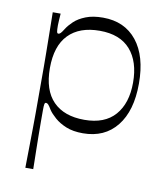

<svg xmlns="http://www.w3.org/2000/svg" viewBox="-80 -565 725 839"><g transform="rotate(10 282.5 -145.5)"><path d="M89 207Q90 149 90.5 105.5Q91 62 91.5 28.5Q92 -5 92 -32Q92 -59 92 -84Q92 -109 92 -136Q92 -163 92 -188Q92 -213 92 -240Q92 -267 91.5 -301Q91 -335 90.5 -379.5Q90 -424 89 -483H124Q123 -468 122 -454Q121 -440 121 -431Q121 -410 122.5 -402.5Q124 -395 129 -395Q134 -395 139 -400Q144 -405 154 -421Q164 -437 183 -455Q202 -473 233.5 -485.5Q265 -498 310 -498Q406 -498 460 -430.5Q514 -363 514 -241Q514 -120 460 -52.5Q406 15 310 15Q266 15 235.5 2.5Q205 -10 184.5 -28Q164 -46 154 -61Q144 -78 139 -83Q134 -88 129 -88Q124 -88 122.5 -81Q121 -74 121 -55Q121 -34 121 -4Q121 26 121.5 59Q122 92 122.5 122.5Q123 153 123.5 175.5Q124 198 124 207ZM306 -44Q396 -44 442 -96.5Q488 -149 488 -241Q488 -334 442 -386.5Q396 -439 306 -439Q216 -439 167.5 -389Q119 -339 119 -241Q119 -143 167.5 -93.5Q216 -44 306 -44Z"/></g></svg>

Font: Ojuju ExtraLight
Style: Regular
Weight: 400
Version: Version 1.000